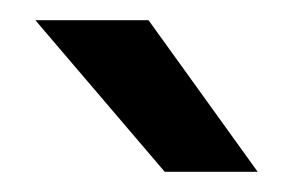

<svg xmlns="http://www.w3.org/2000/svg" viewBox="-20 -735 290 190"><path d="M15 -715H127L235 -565H143Z"/></svg>

Font: PT Root UI Medium
Style: Regular
Weight: 500
Designer: Vitaly Kuzmin
Foundry: ParaType Ltd.
Version: Version 2.001G